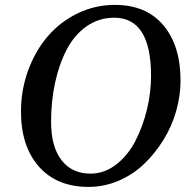

<svg xmlns="http://www.w3.org/2000/svg" viewBox="-20 -734 748 769"><path d="M64 -287.6Q64 -372.1 92 -450Q120.1 -527.8 169.2 -586.2Q218.3 -644.5 288.8 -679.4Q359.4 -714.4 439.9 -714.4Q565.9 -714.4 634.5 -632.6Q703.1 -550.8 703.1 -411.1Q703.1 -351.1 685.8 -289.8Q668.5 -228.5 635 -174.3Q601.6 -120.1 557.4 -77.6Q513.2 -35.2 455.3 -10.3Q397.5 14.6 335 14.6Q207.5 14.6 135.7 -66.9Q64 -148.4 64 -287.6ZM342.8 -38.6Q397.9 -38.6 445.1 -75Q492.2 -111.3 522 -168.9Q551.8 -226.6 568.4 -294.7Q585 -362.8 585 -429.7Q585 -663.1 437.5 -663.1Q376 -663.1 326.9 -628.7Q277.8 -594.2 247.3 -535.6Q216.8 -477.1 200.7 -403.1Q184.6 -329.1 184.6 -246.1Q184.6 -147 226.1 -92.8Q267.6 -38.6 342.8 -38.6Z"/></svg>

Font: Cooper* Medium
Style: Italic
Weight: 500
Italic angle: -7°
Designer: Owen Earl
Foundry: indestructible type*
Version: Version 0.001